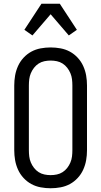

<svg xmlns="http://www.w3.org/2000/svg" viewBox="-20 -996 540 1024"><path d="M250 8Q223 8 196.5 3Q170 -2 147 -14.5Q124 -27 105.5 -47Q87 -67 76 -91.5Q65 -116 60.5 -142Q56 -168 56 -195V-540Q56 -567 60.5 -593Q65 -619 76 -643.5Q87 -668 105.5 -688Q124 -708 147 -720.5Q170 -733 196.5 -738Q223 -743 250 -743Q277 -743 303.5 -738Q330 -733 353 -720.5Q376 -708 394.5 -688Q413 -668 424 -643.5Q435 -619 439.5 -593Q444 -567 444 -540V-195Q444 -168 439.5 -142Q435 -116 424 -91.5Q413 -67 394.5 -47Q376 -27 353 -14.5Q330 -2 303.5 3Q277 8 250 8ZM250 -62Q267 -62 283.5 -65.5Q300 -69 314 -78Q328 -87 338.5 -100.5Q349 -114 355.5 -129.5Q362 -145 364 -161.5Q366 -178 366 -195V-540Q366 -557 364 -573.5Q362 -590 355.5 -605.5Q349 -621 338.5 -634.5Q328 -648 314 -657Q300 -666 283.5 -669.5Q267 -673 250 -673Q233 -673 216.5 -669.5Q200 -666 186 -657Q172 -648 161.5 -634.5Q151 -621 144.5 -605.5Q138 -590 136 -573.5Q134 -557 134 -540V-195Q134 -178 136 -161.5Q138 -145 144.5 -129.5Q151 -114 161.5 -100.5Q172 -87 186 -78Q200 -69 216.5 -65.5Q233 -62 250 -62ZM153 -807 110 -837 201 -976H299L390 -837L347 -807L250 -920Z"/></svg>

Font: Iosevka Term SS14
Style: Regular
Weight: 400
Monospace: yes
Designer: Belleve Invis
Foundry: Belleve Invis
Version: Version 24.1.1; ttfautohint (v1.8.4)